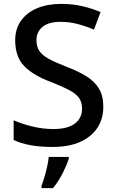

<svg xmlns="http://www.w3.org/2000/svg" viewBox="-20 -744 594 985"><path d="M510 -196Q510 -102 441 -46Q372 10 250 10Q124 10 50 -26V-127Q90 -109 144.5 -95.5Q199 -82 254 -82Q327 -82 364 -110Q401 -138 401 -186Q401 -218 386.5 -240Q372 -262 336.5 -281Q301 -300 240 -324Q151 -357 104.5 -404.5Q58 -452 58 -537Q58 -596 88 -638Q118 -680 171 -702Q224 -724 293 -724Q354 -724 404 -712Q454 -700 496 -682L462 -592Q423 -609 379.5 -620.5Q336 -632 291 -632Q229 -632 198 -606Q167 -580 167 -538Q167 -505 181.5 -483Q196 -461 229.5 -442.5Q263 -424 320 -402Q381 -379 423.5 -352.5Q466 -326 488 -289Q510 -252 510 -196ZM333 70Q324 100 302 143.5Q280 187 252 221H193V209Q200 191 208 164.5Q216 138 222 110Q228 82 230 61H333Z"/></svg>

Font: Noto Sans Khmer UI Medium
Style: Regular
Weight: 500
Designer: Danh Hong and the Monotype Design Team
Foundry: Monotype Imaging Inc.
Version: Version 2.002; ttfautohint (v1.8.4.7-5d5b)